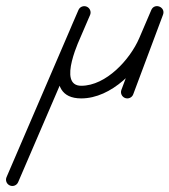

<svg xmlns="http://www.w3.org/2000/svg" viewBox="-143 -306 563 638"><path d="M-82.7 299.3C-3 114.1 76.6 -71 156.3 -256.2C160.9 -266.8 155.9 -279.2 145.3 -283.8C134.6 -288.4 122.3 -283.4 117.7 -272.8C38 -87.6 -41.6 97.5 -121.3 282.7C-125.9 293.4 -121 305.7 -110.3 310.3C-99.6 314.9 -87.3 310 -82.7 299.3ZM145.3 -283.7C134.7 -288.4 122.3 -283.5 117.7 -272.8C110.7 -256.7 103.7 -240.5 96.7 -224.3C68.8 -159.9 -8.1 21 127 21C227.3 21 320.9 -75.7 358.3 -162.7C358.3 -162.7 358.3 -162.7 358.3 -162.7C358.3 -162.7 358.3 -162.7 358.3 -162.7C371.6 -193.9 385 -225.1 398.3 -256.2C403.7 -268.8 396.3 -279.1 386.4 -283.1C376.6 -287 364.1 -284.6 359.3 -271.8C326.3 -183.7 293.4 -95.5 260.4 -7.4C256.3 3.5 261.8 15.6 272.7 19.7C283.6 23.7 295.7 18.2 299.7 7.4C332.7 -80.8 365.7 -169 398.7 -257.1C403.5 -269.9 396.4 -280.1 386.8 -284C377.2 -287.8 365.1 -285.3 359.7 -272.7C346.4 -241.6 333 -210.4 319.7 -179.3C319.7 -179.3 319.7 -179.3 319.7 -179.3C319.7 -179.3 319.7 -179.3 319.7 -179.3C289.2 -108.4 209.6 -21 127 -21C46.5 -21 121.8 -176.5 135.3 -207.7C142.3 -223.8 149.3 -240 156.3 -256.1C160.9 -266.8 156 -279.1 145.3 -283.7Z"/></svg>

Font: FRB American Cursive Guidelines Arrows Medium
Style: Italic
Weight: 500
Italic angle: -25°
Version: Version 2.0;Modular Font Editor K font №1